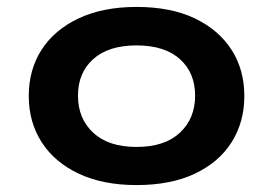

<svg xmlns="http://www.w3.org/2000/svg" viewBox="-20 -524 787 554"><path d="M374 10Q277 10 207 -23Q137 -56 100 -114Q63 -172 63 -247Q63 -323 100 -380.5Q137 -438 207 -471Q277 -504 374 -504Q473 -504 542 -471Q611 -438 648 -380.5Q685 -323 685 -247Q685 -172 648.5 -114Q612 -56 542.5 -23Q473 10 374 10ZM374 -100Q455 -100 499 -141Q543 -182 543 -248Q543 -314 499 -353.5Q455 -393 374 -393Q293 -393 249 -353.5Q205 -314 205 -248Q205 -182 249 -141Q293 -100 374 -100Z"/></svg>

Font: Nunito Sans 10pt Expanded
Style: Bold
Weight: 700
Width: 7
Designer: Vernon Adams
Foundry: Vernon Adams
Version: Version 3.101;gftools[0.9.27]